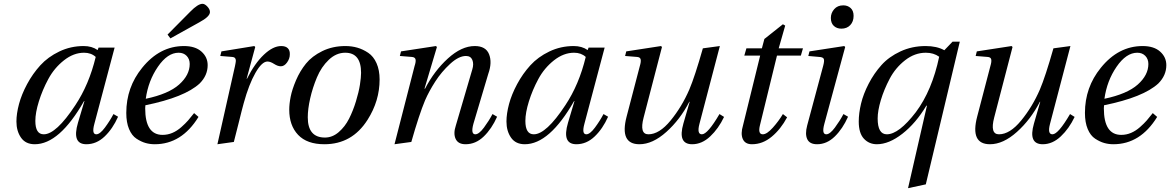

<svg xmlns="http://www.w3.org/2000/svg" viewBox="-20 -743 6125 1005"><path d="M66 -107Q66 -148 79.5 -198.5Q93 -249 122 -303Q151 -357 191 -401Q231 -445 290.5 -473.5Q350 -502 418 -502Q461 -502 491 -481L496 -494H580L474 -95Q459 -40 484 -40Q503 -40 529 -75Q555 -110 574 -146L598 -132Q570 -69 527.5 -28.5Q485 12 432 12Q355 12 388 -100L422 -214H420Q291 12 162 12Q114 12 90 -22.5Q66 -57 66 -107ZM165 -110Q165 -40 209 -40Q274 -40 374 -192Q446 -300 481 -445Q457 -467 420 -467Q365 -467 314.5 -427Q264 -387 233 -329.5Q202 -272 183.5 -212.5Q165 -153 165 -110Z M857 -562 976 -682Q1016 -723 1040 -723Q1052 -723 1065.5 -708.5Q1079 -694 1079 -680Q1079 -656 1023 -626L872 -542ZM641 -152Q641 -286 724 -388Q816 -502 943 -502Q1002 -502 1034.5 -473Q1067 -444 1067 -402Q1067 -348 1025 -306Q947 -234 741 -192Q740 -185 740 -176Q740 -37 831 -37Q858 -37 882.5 -47.5Q907 -58 929 -77.5Q951 -97 964.5 -112.5Q978 -128 996 -151L1019 -131Q931 12 790 12Q765 12 742 5.5Q719 -1 694.5 -17Q670 -33 655.5 -67.5Q641 -102 641 -152ZM743 -226Q862 -251 917.5 -300.5Q973 -350 973 -408Q973 -434 957 -450.5Q941 -467 915 -467Q857 -467 806.5 -393.5Q756 -320 743 -226Z M1118 12 1210 -397Q1214 -416 1214.5 -424Q1215 -432 1211 -438Q1207 -444 1195 -445L1133 -450L1139 -474L1311 -502L1316 -497L1271 -331H1273Q1313 -411 1361 -456.5Q1409 -502 1452 -502Q1475 -502 1486.5 -490.5Q1498 -479 1497 -458Q1497 -436 1482.5 -416Q1468 -396 1450 -396Q1434 -396 1414.5 -408.5Q1395 -421 1380 -421Q1351 -421 1317 -361.5Q1283 -302 1256 -204Q1247 -172 1229 -98.5Q1211 -25 1204 0Z M1494 -169Q1494 -199 1501.5 -237Q1509 -275 1529.5 -323Q1550 -371 1581.5 -410Q1613 -449 1667 -475.5Q1721 -502 1788 -502Q1821 -502 1850.5 -493.5Q1880 -485 1907.5 -466.5Q1935 -448 1951 -412Q1967 -376 1967 -327Q1967 -215 1904 -116Q1823 12 1678 12Q1587 12 1540.5 -37Q1494 -86 1494 -169ZM1591 -129Q1591 -23 1681 -23Q1720 -23 1753 -51.5Q1786 -80 1807 -121.5Q1828 -163 1843 -212Q1858 -261 1864 -299.5Q1870 -338 1870 -362Q1870 -467 1787 -467Q1740 -467 1701 -430Q1662 -393 1639 -338Q1616 -283 1603.5 -227.5Q1591 -172 1591 -129Z M2045 12 2150 -397Q2158 -421 2155 -432.5Q2152 -444 2135 -445L2073 -450L2079 -474L2262 -502L2267 -497L2202 -279H2205Q2253 -372 2324.5 -437Q2396 -502 2465 -502Q2523 -502 2540 -459Q2557 -416 2536 -357L2458 -95Q2443 -40 2468 -40Q2487 -40 2513 -75Q2539 -110 2558 -146L2582 -132Q2554 -69 2512 -28.5Q2470 12 2417 12Q2378 12 2365 -16Q2352 -44 2366 -86L2452 -379Q2461 -408 2452.5 -429Q2444 -450 2419 -450Q2381 -450 2336 -408.5Q2291 -367 2258.5 -316.5Q2226 -266 2205 -218Q2174 -144 2133 0Z M2631 -107Q2631 -148 2644.5 -198.5Q2658 -249 2687 -303Q2716 -357 2756 -401Q2796 -445 2855.5 -473.5Q2915 -502 2983 -502Q3026 -502 3056 -481L3061 -494H3145L3039 -95Q3024 -40 3049 -40Q3068 -40 3094 -75Q3120 -110 3139 -146L3163 -132Q3135 -69 3092.5 -28.5Q3050 12 2997 12Q2920 12 2953 -100L2987 -214H2985Q2856 12 2727 12Q2679 12 2655 -22.5Q2631 -57 2631 -107ZM2730 -110Q2730 -40 2774 -40Q2839 -40 2939 -192Q3011 -300 3046 -445Q3022 -467 2985 -467Q2930 -467 2879.5 -427Q2829 -387 2798 -329.5Q2767 -272 2748.5 -212.5Q2730 -153 2730 -110Z M3252 -450 3258 -474 3440 -502 3445 -497 3349 -128Q3326 -40 3374 -40Q3431 -40 3490 -112Q3549 -184 3588 -274Q3617 -342 3659 -490L3748 -502L3641 -94Q3627 -40 3654 -40Q3684 -40 3746 -146L3770 -131Q3741 -70 3697.5 -29Q3654 12 3603 12Q3526 12 3557 -96L3590 -210H3588Q3540 -117 3468 -52.5Q3396 12 3327 12Q3222 12 3260 -133L3329 -397Q3336 -420 3333.5 -432Q3331 -444 3314 -445Z M3869 -86 3959 -452H3876L3887 -490H3968L3981 -539L4078 -616L4090 -609L4056 -490H4183L4172 -452H4047L3958 -88Q3946 -40 3973 -40Q3994 -40 4025 -74.5Q4056 -109 4078 -146L4100 -129Q4067 -67 4019.5 -27.5Q3972 12 3916 12Q3880 12 3868 -15.5Q3856 -43 3869 -86Z M4329 -649Q4329 -675 4346.5 -695Q4364 -715 4394 -715Q4417 -715 4432.5 -701Q4448 -687 4448 -660Q4448 -630 4430.5 -611.5Q4413 -593 4384 -593Q4360 -593 4344.5 -607.5Q4329 -622 4329 -649ZM4205 -86 4289 -399Q4296 -425 4292 -434.5Q4288 -444 4268 -445L4211 -450L4217 -474L4399 -502L4404 -497L4295 -95Q4280 -40 4305 -40Q4324 -40 4350 -75Q4376 -110 4395 -146L4419 -132Q4391 -69 4349.5 -28.5Q4308 12 4257 12Q4218 12 4205.5 -14.5Q4193 -41 4205 -86Z M4475 -107Q4475 -150 4487 -200.5Q4499 -251 4527 -305Q4555 -359 4594 -402.5Q4633 -446 4693.5 -474Q4754 -502 4825 -502Q4884 -502 4923 -480L4966 -525H5004L4826 222L4733 242L4832 -190H4829Q4774 -98 4703.5 -43Q4633 12 4570 12Q4529 12 4502 -17Q4475 -46 4475 -107ZM4574 -123Q4574 -40 4622 -40Q4685 -40 4774 -156Q4859 -270 4896 -446Q4867 -467 4826 -467Q4768 -467 4717.5 -427.5Q4667 -388 4637 -331Q4607 -274 4590.5 -218.5Q4574 -163 4574 -123Z M5087 -450 5093 -474 5275 -502 5280 -497 5184 -128Q5161 -40 5209 -40Q5266 -40 5325 -112Q5384 -184 5423 -274Q5452 -342 5494 -490L5583 -502L5476 -94Q5462 -40 5489 -40Q5519 -40 5581 -146L5605 -131Q5576 -70 5532.5 -29Q5489 12 5438 12Q5361 12 5392 -96L5425 -210H5423Q5375 -117 5303 -52.5Q5231 12 5162 12Q5057 12 5095 -133L5164 -397Q5171 -420 5168.5 -432Q5166 -444 5149 -445Z M5659 -152Q5659 -286 5742 -388Q5834 -502 5961 -502Q6020 -502 6052.5 -473Q6085 -444 6085 -402Q6085 -348 6043 -306Q5965 -234 5759 -192Q5758 -185 5758 -176Q5758 -37 5849 -37Q5876 -37 5900.5 -47.5Q5925 -58 5947 -77.5Q5969 -97 5982.5 -112.5Q5996 -128 6014 -151L6037 -131Q5949 12 5808 12Q5783 12 5760 5.5Q5737 -1 5712.5 -17Q5688 -33 5673.5 -67.5Q5659 -102 5659 -152ZM5761 -226Q5880 -251 5935.5 -300.5Q5991 -350 5991 -408Q5991 -434 5975 -450.5Q5959 -467 5933 -467Q5875 -467 5824.5 -393.5Q5774 -320 5761 -226Z"/></svg>

Font: Lingua Franca
Style: Italic
Weight: 400
Italic angle: -13°
Version: Version 1.19